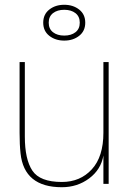

<svg xmlns="http://www.w3.org/2000/svg" viewBox="-20 -770 546 804"><path d="M239 14Q81 14 66 -128Q62 -164 62 -214V-510H84V-198Q84 -103 115.5 -55.5Q147 -8 239 -8Q316 -8 364.5 -61Q413 -114 413 -214V-510H435V0H413V-119Q403 -60 353.5 -23Q304 14 239 14ZM186.5 -620Q161 -640 161 -675Q161 -710 186.5 -730Q212 -750 249 -750Q286 -750 311.5 -730Q337 -710 337 -675Q337 -640 311.5 -620Q286 -600 249 -600Q212 -600 186.5 -620ZM202 -715Q184 -701 184 -675Q184 -649 202 -635Q220 -621 249 -621Q278 -621 296 -635Q314 -649 314 -675Q314 -701 296 -715Q278 -729 249 -729Q220 -729 202 -715Z"/></svg>

Font: Nacelle Thin
Style: Regular
Weight: 100
Designer: Sora Sagano
Foundry: Sora Sagano
Version: Version 1.000;FEAKit 1.0